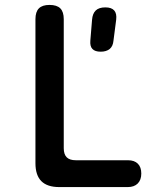

<svg xmlns="http://www.w3.org/2000/svg" viewBox="-20 -760 640 780"><path d="M221 0Q172 0 148 -24Q124 -48 124 -97V-682Q124 -712 138 -726Q152 -740 181 -740Q211 -740 225 -726Q239 -712 239 -682V-158Q239 -133 251 -121Q263 -109 288 -109H500Q526 -109 540 -95Q554 -81 554 -55Q554 -29 539.5 -14.5Q525 0 499 0ZM389 -550Q366 -550 355.5 -561Q345 -572 347 -595L354 -680Q356 -705 369 -717.5Q382 -730 408 -730Q433 -730 444 -717.5Q455 -705 452 -680L441 -595Q439 -572 425.5 -561Q412 -550 389 -550Z"/></svg>

Font: Maple Mono NL SemiBold
Style: Regular
Weight: 600
Monospace: yes
Designer: subframe7536
Version: Version 7.000